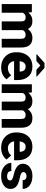

<svg xmlns="http://www.w3.org/2000/svg" viewBox="1263 -2053 800 3366"><g transform="rotate(90 1663.0 -370.0)"><path d="M283.7 -419.4Q256.3 -419.4 236.1 -406.2Q215.8 -393.1 203.6 -370.6V0H51.3V-528.3H194.3L199.7 -466.8Q225.6 -500.5 263.4 -519.3Q301.3 -538.1 351.1 -538.1Q398.4 -538.1 434.1 -518.8Q469.7 -499.5 488.8 -457.5Q514.2 -495.1 553.5 -516.6Q592.8 -538.1 646 -538.1Q695.8 -538.1 733.4 -518.6Q771 -499 792 -454.6Q813 -410.2 813 -335V0H659.7V-335Q659.7 -387.2 640.6 -403.3Q621.6 -419.4 588.9 -419.4Q559.6 -419.4 539.3 -405.5Q519 -391.6 507.3 -367.7Q507.8 -360.4 507.8 -352.5V0H355.5V-334Q355.5 -386.2 336.4 -402.8Q317.4 -419.4 283.7 -419.4Z M1163.6 9.8Q1079.6 9.8 1019.8 -25.1Q960 -60.1 928 -118.2Q896 -176.3 896 -246.6V-265.1Q896 -343.8 925.3 -405.5Q954.6 -467.3 1010.5 -502.7Q1066.4 -538.1 1147 -538.1Q1259.8 -538.1 1321.5 -467.5Q1383.3 -397 1383.3 -279.3V-216.8H1051.3Q1059.1 -167.5 1090.8 -137.9Q1122.6 -108.4 1173.3 -108.4Q1209.5 -108.4 1242.2 -122.3Q1274.9 -136.2 1298.8 -166L1370.1 -84.5Q1345.7 -48.8 1293 -19.5Q1240.2 9.8 1163.6 9.8ZM1146 -419.4Q1102.1 -419.4 1080.3 -390.1Q1058.6 -360.8 1052.2 -314.9H1233.9V-326.7Q1233.4 -368.2 1211.4 -393.8Q1189.5 -419.4 1146 -419.4ZM1170.9 -750.5 1324.7 -613.8V-607.9H1204.1L1127 -676.8L1050.3 -607.9H932.1V-615.7L1083 -750.5Z M1689.9 -419.4Q1662.6 -419.4 1642.3 -406.2Q1622.1 -393.1 1609.9 -370.6V0H1457.5V-528.3H1600.6L1606 -466.8Q1631.8 -500.5 1669.7 -519.3Q1707.5 -538.1 1757.3 -538.1Q1804.7 -538.1 1840.3 -518.8Q1876 -499.5 1895 -457.5Q1920.4 -495.1 1959.7 -516.6Q1999 -538.1 2052.2 -538.1Q2102.1 -538.1 2139.6 -518.6Q2177.2 -499 2198.2 -454.6Q2219.2 -410.2 2219.2 -335V0H2065.9V-335Q2065.9 -387.2 2046.9 -403.3Q2027.8 -419.4 1995.1 -419.4Q1965.8 -419.4 1945.6 -405.5Q1925.3 -391.6 1913.6 -367.7Q1914.1 -360.4 1914.1 -352.5V0H1761.7V-334Q1761.7 -386.2 1742.7 -402.8Q1723.6 -419.4 1689.9 -419.4Z M2569.8 9.8Q2485.8 9.8 2426 -25.1Q2366.2 -60.1 2334.2 -118.2Q2302.2 -176.3 2302.2 -246.6V-265.1Q2302.2 -343.8 2331.5 -405.5Q2360.8 -467.3 2416.7 -502.7Q2472.7 -538.1 2553.2 -538.1Q2666 -538.1 2727.8 -467.5Q2789.6 -397 2789.6 -279.3V-216.8H2457.5Q2465.3 -167.5 2497.1 -137.9Q2528.8 -108.4 2579.6 -108.4Q2615.7 -108.4 2648.4 -122.3Q2681.2 -136.2 2705.1 -166L2776.4 -84.5Q2752 -48.8 2699.2 -19.5Q2646.5 9.8 2569.8 9.8ZM2552.2 -419.4Q2508.3 -419.4 2486.6 -390.1Q2464.8 -360.8 2458.5 -314.9H2640.1V-326.7Q2639.6 -368.2 2617.7 -393.8Q2595.7 -419.4 2552.2 -419.4Z M3144.5 -147Q3144.5 -168.5 3123 -183.3Q3101.6 -198.2 3038.1 -211.9Q2985.4 -223.1 2942.9 -243.4Q2900.4 -263.7 2875.7 -295.4Q2851.1 -327.1 2851.1 -373Q2851.1 -417.5 2876.5 -454.8Q2901.9 -492.2 2950 -515.1Q2998 -538.1 3065.4 -538.1Q3170.4 -538.1 3231 -490.2Q3291.5 -442.4 3291.5 -367.2H3139.2Q3139.2 -397.5 3121.6 -416.3Q3104 -435.1 3064.9 -435.1Q3034.7 -435.1 3015.6 -419.7Q2996.6 -404.3 2996.6 -380.4Q2996.6 -357.9 3017.8 -343.5Q3039.1 -329.1 3090.3 -318.8Q3145.5 -308.6 3191.2 -290Q3236.8 -271.5 3264.4 -238.8Q3292 -206.1 3292 -152.3Q3292 -106 3264.2 -69.1Q3236.3 -32.2 3185.5 -11.2Q3134.8 9.8 3065.4 9.8Q2990.7 9.8 2939.2 -17.1Q2887.7 -43.9 2861.3 -85Q2835 -126 2835 -168.5H2978Q2980 -128.4 3005.9 -111.1Q3031.7 -93.8 3068.8 -93.8Q3106 -93.8 3125.2 -108.6Q3144.5 -123.5 3144.5 -147Z"/></g></svg>

Font: Vazirmatn RD ExtraBold
Style: Regular
Weight: 800
Designer: Saber Rastikerdar
Foundry: Saber Rastikerdar
Version: Version 32.102